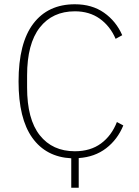

<svg xmlns="http://www.w3.org/2000/svg" viewBox="-20 -730 653 900"><path d="M314 12Q196 6 131.5 -84Q67 -174 67 -348Q67 -528 136 -619Q205 -710 331 -710Q411 -710 467.5 -670.5Q524 -631 553 -565L522 -548Q496 -608 447.5 -642.5Q399 -677 331 -677Q226 -677 166.5 -601Q107 -525 107 -376V-320Q107 -171 166.5 -96Q226 -21 331 -21Q404 -21 453.5 -57.5Q503 -94 528 -158L558 -142Q531 -76 477.5 -35Q424 6 349 11V150H314Z"/></svg>

Font: IBM Plex Sans ExtLt
Style: Regular
Weight: 200
Designer: Mike Abbink, Paul van der Laan, Pieter van Rosmalen
Foundry: Bold Monday
Version: Version 3.005